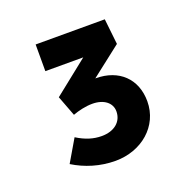

<svg xmlns="http://www.w3.org/2000/svg" viewBox="-78 -852 503 514"><g transform="rotate(-20 173.5 -595.0)"><path d="M169 -412C243 -412 303 -462 303 -533C303 -597 260 -638 194 -638H193L279 -705L271 -778H74V-702H182L84 -624L106 -566C122 -572 143 -577 162 -577C195 -577 216 -560 216 -536C216 -506 192 -487 157 -487C133 -487 111 -494 87 -509L50 -446C84 -425 125 -412 169 -412Z"/></g></svg>

Font: Easer Grotesk Medium
Style: Regular
Weight: 500
Designer: Boardeaser, Bonnie Shaver-Troup, Thomas Jockin
Foundry: Lexend
Version: Version 1.001;Glyphs 3.1.2 (3151)